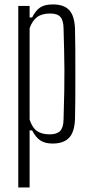

<svg xmlns="http://www.w3.org/2000/svg" viewBox="-20 -626 400 846"><path d="M60.5 200V-600H110.5V-549H121.5Q136.5 -579 156.5 -592.8Q176.5 -606.5 213 -606.5Q262 -606.5 285.2 -581.2Q308.5 -556 310.5 -498Q311.5 -465 311.8 -412.5Q312 -360 312 -301.5Q312 -243 311.8 -189.8Q311.5 -136.5 310.5 -102Q308.5 -44.5 284.5 -19Q260.5 6.5 211.5 6.5Q178.5 6.5 158 -7Q137.5 -20.5 121.5 -51.5H110.5V200ZM199 -34Q230.5 -34 245 -49Q259.5 -64 260 -99Q262.5 -173 263.2 -225.8Q264 -278.5 263.8 -321Q263.5 -363.5 262.5 -406Q261.5 -448.5 260 -501.5Q259.5 -536 246.2 -551.2Q233 -566.5 201 -566.5Q164.5 -566.5 143.2 -550.5Q122 -534.5 110.5 -501.5V-99Q122.5 -62.5 143.8 -48.2Q165 -34 199 -34Z"/></svg>

Font: Big Shoulders Text ExtraLight
Style: Regular
Weight: 250
Version: Version 2.002